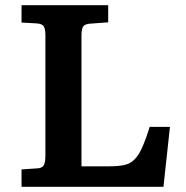

<svg xmlns="http://www.w3.org/2000/svg" viewBox="-20 -720 715 740"><path d="M63 0V-67L121 -71Q139 -71 147 -80.5Q155 -90 155 -122V-583Q155 -608 148.5 -618.5Q142 -629 119 -630L63 -633V-700H397V-634L330 -629Q308 -628 301 -618.5Q294 -609 294 -583V-79H401Q434 -79 457 -83.5Q480 -88 496.5 -103.5Q513 -119 527 -149.5Q541 -180 557 -231H635L610 0Z"/></svg>

Font: Literata 7pt SemiBold
Style: Regular
Weight: 600
Designer: Latin by Veronika Burian and Jose Scaglione. Greek by Irene Vlachou. Cyrillic by Vera Evstafieva.
Foundry: TypeTogether
Version: Version 3.002